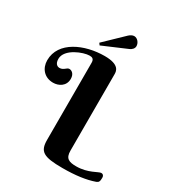

<svg xmlns="http://www.w3.org/2000/svg" viewBox="-217 -1061 1100 1199"><g transform="rotate(30 332.5 -461.0)"><path d="M408 -662C408 -683 406 -730 299 -730C155 -730 0 -663 0 -528C0 -470 38 -424 101 -424C142 -424 186 -448 186 -500C186 -537 163 -550 148 -550C128 -550 121 -524 89 -524C82 -524 56 -528 56 -570C56 -642 172 -685 215 -685C234 -685 248 -680 248 -652V-97C248 -13 280 8 419 8C512 8 586 -2 645 -23C661 -29 665 -38 665 -64C665 -79 657 -87 645 -87C626 -87 573 -44 488 -44C435 -44 408 -55 408 -111ZM237 -771 410 -845C426 -852 439 -865 439 -882C439 -905 420 -930 396 -930C384 -930 371 -923 360 -913L227 -785Z"/></g></svg>

Font: Berkshire Swash
Style: Regular
Weight: 700
Designer: Astigmatic (AOETI)
Foundry: Astigmatic (AOETI)
Version: Version 1.000